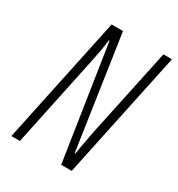

<svg xmlns="http://www.w3.org/2000/svg" viewBox="-171 -824 864 934"><g transform="rotate(30 261.0 -357.0)"><path d="M312 0 213.9 -640.1H210Q203.6 -584.5 188 -512.2L80.1 0H32.2L183.1 -713.9H247.1L340.8 -81.1H344.2L351.1 -123L368.2 -214.8L474.1 -713.9H522L371.1 0Z"/></g></svg>

Font: Open Sans Hebrew Condensed Light
Style: Italic
Weight: 300
Width: 3
Italic angle: -12°
Foundry: Ascender Corporation, Yanek Iontef
Version: Version 2.001;PS 002.001;hotconv 1.0.70;makeotf.lib2.5.58329